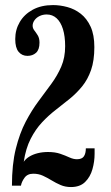

<svg xmlns="http://www.w3.org/2000/svg" viewBox="-20 -731 436 756"><path d="M259.5 5.5Q237 5.5 218.5 -2.5Q200 -10.5 183.2 -20.8Q166.5 -31 149.2 -39Q132 -47 111 -47Q88 -47 76.5 -31Q65 -15 62.5 0H27Q27 -84 42.2 -145.2Q57.5 -206.5 81.2 -251.8Q105 -297 131.8 -332.8Q158.5 -368.5 182.2 -401Q206 -433.5 221.2 -468.8Q236.5 -504 236.5 -549Q236.5 -588.5 227.8 -616.5Q219 -644.5 202.8 -659.2Q186.5 -674 164 -674Q148.5 -674 135.8 -667.8Q123 -661.5 115.8 -651.2Q108.5 -641 108.5 -629.5Q108.5 -620 115.2 -611.2Q122 -602.5 128.8 -591.5Q135.5 -580.5 135.5 -563Q135.5 -535.5 122 -523.2Q108.5 -511 88 -511Q66.5 -511 53.2 -527Q40 -543 40 -577Q40 -614 57.8 -644.2Q75.5 -674.5 109 -692.8Q142.5 -711 189 -711Q216.5 -711 245.2 -703.2Q274 -695.5 298 -676.8Q322 -658 336.8 -626Q351.5 -594 351.5 -545.5Q351.5 -492.5 338.5 -455.2Q325.5 -418 303.5 -391Q281.5 -364 254.5 -342Q227.5 -320 199.2 -298.2Q171 -276.5 145.5 -249.2Q120 -222 100.8 -184.5Q81.5 -147 73.5 -94Q81 -105.5 95.2 -114.2Q109.5 -123 128.5 -127.8Q147.5 -132.5 169 -132.5Q197 -132.5 217.2 -125.5Q237.5 -118.5 253.2 -111.2Q269 -104 283 -104Q302.5 -104 310.2 -115.2Q318 -126.5 318 -147H352.5V-125.5Q352.5 -95 344 -64.8Q335.5 -34.5 315.2 -14.5Q295 5.5 259.5 5.5Z"/></svg>

Font: Imbue Thin 10pt
Style: Bold
Weight: 700
Version: Version 1.102